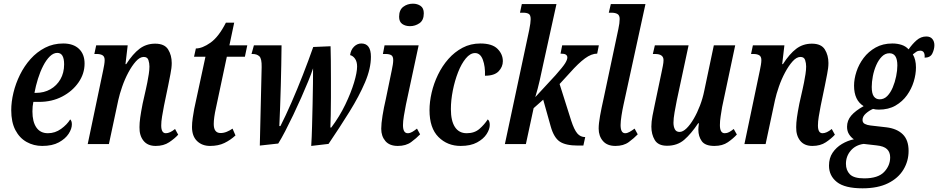

<svg xmlns="http://www.w3.org/2000/svg" viewBox="-20 -782 5091 1042"><path d="M209 10Q163 10 124.5 -11.5Q86 -33 63.5 -76Q41 -119 41 -184Q41 -229 53 -279Q65 -329 88.5 -376.5Q112 -424 146 -462Q180 -500 224.5 -523Q269 -546 323 -546Q378 -546 408.5 -517Q439 -488 439 -437Q439 -382 406 -334.5Q373 -287 317.5 -258Q262 -229 192 -229H161Q156 -206 156 -177Q156 -121 177.5 -90Q199 -59 240 -59Q279 -59 311.5 -82.5Q344 -106 361 -134Q370 -126 370 -107Q370 -83 352.5 -56Q335 -29 299.5 -9.5Q264 10 209 10ZM176 -278Q219 -278 253.5 -297.5Q288 -317 308 -352Q328 -387 328 -433Q328 -495 291 -495Q270 -495 250.5 -476Q231 -457 214.5 -425Q198 -393 186 -354.5Q174 -316 167 -278Z M825 10Q781 10 758.5 -18.5Q736 -47 737 -92Q737 -115 741 -144Q745 -173 754 -219L772 -299Q775 -312 779.5 -334.5Q784 -357 787.5 -380Q791 -403 791 -421Q791 -439 785.5 -456Q780 -473 760 -473Q739 -473 717.5 -449Q696 -425 676.5 -388.5Q657 -352 643 -311.5Q629 -271 622 -239L571 0H456L540 -401Q543 -415 545.5 -430Q548 -445 548 -456Q548 -475 536.5 -482Q525 -489 505 -489H492L502 -536H673L661 -434H665Q701 -490 737.5 -517.5Q774 -545 822 -545Q873 -545 892.5 -513.5Q912 -482 912 -440Q912 -414 905 -380Q898 -346 893 -319L870 -208Q864 -177 859.5 -149.5Q855 -122 855 -101Q855 -59 880 -59Q902 -59 930 -82L947 -51Q928 -30 898 -10Q868 10 825 10Z M1120 10Q1077 10 1049.5 -16.5Q1022 -43 1022 -93Q1022 -115 1026 -142.5Q1030 -170 1034 -191L1095 -474H1033L1043 -519Q1078 -519 1122.5 -550.5Q1167 -582 1206 -659H1251L1225 -536H1322L1309 -474H1211L1152 -196Q1146 -170 1143 -147.5Q1140 -125 1140 -109Q1140 -60 1177 -60Q1194 -60 1211 -67Q1228 -74 1242 -84L1258 -47Q1231 -22 1198 -6Q1165 10 1120 10Z M1669 10Q1672 -36 1673.5 -95.5Q1675 -155 1676.5 -216.5Q1678 -278 1678.5 -329.5Q1679 -381 1679 -411Q1670 -383 1653 -341.5Q1636 -300 1615 -252.5Q1594 -205 1571.5 -158Q1549 -111 1528 -70.5Q1507 -30 1490 -3L1390 8L1400 -418Q1401 -464 1387.5 -476.5Q1374 -489 1351 -489H1345L1358 -536H1508Q1507 -431 1504 -319.5Q1501 -208 1496 -98H1502Q1530 -153 1561.5 -225Q1593 -297 1623.5 -375Q1654 -453 1680 -527L1774 -531Q1775 -501 1775.5 -455Q1776 -409 1776 -356Q1776 -303 1776 -251.5Q1776 -200 1775 -157.5Q1774 -115 1773 -90H1778Q1823 -150 1854 -214.5Q1885 -279 1901.5 -334Q1918 -389 1918 -421Q1918 -447 1907 -463Q1896 -479 1880 -483Q1884 -512 1901.5 -529Q1919 -546 1941 -546Q1993 -546 1993 -474Q1993 -410 1961 -335Q1929 -260 1876.5 -175.5Q1824 -91 1763 -1Z M2205 -640Q2180 -640 2163 -652Q2146 -664 2146 -691Q2146 -728 2168.5 -745Q2191 -762 2221 -762Q2245 -762 2262.5 -750Q2280 -738 2280 -710Q2280 -672 2256.5 -656Q2233 -640 2205 -640ZM2139 10Q2094 10 2071.5 -16.5Q2049 -43 2049 -83Q2049 -111 2056 -154.5Q2063 -198 2074 -245L2106 -400Q2114 -436 2114 -456Q2114 -476 2103.5 -482.5Q2093 -489 2072 -489H2058L2067 -536H2252L2183 -214Q2177 -184 2172 -153.5Q2167 -123 2167 -103Q2167 -59 2193 -59Q2205 -59 2217 -66Q2229 -73 2243 -84L2260 -53Q2240 -32 2211.5 -11Q2183 10 2139 10Z M2480 10Q2408 10 2359.5 -38.5Q2311 -87 2311 -184Q2311 -229 2322.5 -279Q2334 -329 2357 -376.5Q2380 -424 2413.5 -462Q2447 -500 2490.5 -523Q2534 -546 2587 -546Q2651 -546 2680 -517Q2709 -488 2709 -450Q2709 -419 2686 -395Q2663 -371 2612 -371Q2614 -421 2600.5 -457.5Q2587 -494 2558 -494Q2532 -494 2508 -465Q2484 -436 2466 -390Q2448 -344 2437.5 -291Q2427 -238 2427 -190Q2427 -126 2449 -92.5Q2471 -59 2513 -59Q2555 -59 2582 -82.5Q2609 -106 2627 -134Q2638 -126 2638 -104Q2638 -81 2621 -54.5Q2604 -28 2569 -9Q2534 10 2480 10Z M3117 8Q3050 8 3018 -13.5Q2986 -35 2969 -95L2928 -241L2876 -195L2834 0H2720L2852 -619Q2860 -659 2860 -678Q2860 -701 2849 -707Q2838 -713 2820 -713H2802L2812 -760H3000L2928 -433Q2919 -390 2909 -345.5Q2899 -301 2885 -255L2995 -374Q3035 -419 3047 -438.5Q3059 -458 3059 -470Q3059 -480 3051 -485.5Q3043 -491 3022 -491L3031 -536H3230L3221 -491Q3190 -491 3154.5 -465Q3119 -439 3073 -387L3017 -326L3080 -127Q3096 -78 3113 -58Q3130 -38 3156 -38L3146 8Z M3320 10Q3275 10 3252 -17Q3229 -44 3229 -84Q3229 -111 3236.5 -153Q3244 -195 3256 -248L3336 -625Q3343 -657 3343 -679Q3343 -699 3331 -706Q3319 -713 3299 -713H3284L3295 -760H3483L3364 -214Q3358 -187 3353 -155Q3348 -123 3348 -103Q3348 -59 3373 -59Q3384 -59 3396.5 -66Q3409 -73 3424 -84L3441 -53Q3421 -32 3392.5 -11Q3364 10 3320 10Z M3857 10Q3807 10 3788.5 -16Q3770 -42 3770 -78Q3770 -90 3773 -113H3769Q3731 -56 3693.5 -23.5Q3656 9 3600 9Q3552 9 3533.5 -22Q3515 -53 3515 -95Q3515 -121 3521 -153Q3527 -185 3533 -212L3570 -388Q3574 -408 3577.5 -425Q3581 -442 3581 -456Q3581 -489 3535 -489H3523L3534 -536H3717L3653 -237Q3647 -207 3641 -173Q3635 -139 3635 -116Q3635 -95 3642.5 -80.5Q3650 -66 3668 -66Q3686 -66 3706 -85.5Q3726 -105 3745 -137.5Q3764 -170 3779 -209.5Q3794 -249 3802 -289L3854 -536H3970L3899 -201Q3895 -177 3891 -151Q3887 -125 3887 -103Q3887 -59 3913 -59Q3926 -59 3937 -65Q3948 -71 3962 -82L3979 -52Q3959 -30 3930 -10Q3901 10 3857 10Z M4389 10Q4345 10 4322.5 -18.5Q4300 -47 4301 -92Q4301 -115 4305 -144Q4309 -173 4318 -219L4336 -299Q4339 -312 4343.5 -334.5Q4348 -357 4351.5 -380Q4355 -403 4355 -421Q4355 -439 4349.5 -456Q4344 -473 4324 -473Q4303 -473 4281.5 -449Q4260 -425 4240.5 -388.5Q4221 -352 4207 -311.5Q4193 -271 4186 -239L4135 0H4020L4104 -401Q4107 -415 4109.5 -430Q4112 -445 4112 -456Q4112 -475 4100.5 -482Q4089 -489 4069 -489H4056L4066 -536H4237L4225 -434H4229Q4265 -490 4301.5 -517.5Q4338 -545 4386 -545Q4437 -545 4456.5 -513.5Q4476 -482 4476 -440Q4476 -414 4469 -380Q4462 -346 4457 -319L4434 -208Q4428 -177 4423.5 -149.5Q4419 -122 4419 -101Q4419 -59 4444 -59Q4466 -59 4494 -82L4511 -51Q4492 -30 4462 -10Q4432 10 4389 10Z M4661 240Q4565 240 4522 206Q4479 172 4479 117Q4479 76 4498.5 47Q4518 18 4549 -0.5Q4580 -19 4614 -26Q4599 -36 4588 -53Q4577 -70 4577 -94Q4577 -128 4599.5 -154.5Q4622 -181 4667 -206Q4615 -238 4615 -317Q4615 -353 4628 -393Q4641 -433 4667 -467.5Q4693 -502 4732 -524Q4771 -546 4823 -546Q4850 -546 4873 -538.5Q4896 -531 4911 -514Q4931 -543 4954.5 -563.5Q4978 -584 5007 -584Q5029 -584 5040 -570.5Q5051 -557 5051 -537Q5051 -515 5040 -492Q5029 -469 4998 -469Q5001 -507 4974 -507Q4962 -507 4953 -501Q4944 -495 4934 -487Q4951 -459 4951 -416Q4951 -379 4939 -339.5Q4927 -300 4902.5 -265.5Q4878 -231 4840 -209Q4802 -187 4749 -187Q4732 -187 4718 -191Q4697 -182 4679 -166Q4661 -150 4661 -131Q4661 -116 4673.5 -109.5Q4686 -103 4704 -101L4791 -91Q4848 -84 4879.5 -53Q4911 -22 4911 37Q4911 92 4883 138.5Q4855 185 4799.5 212.5Q4744 240 4661 240ZM4754 -243Q4778 -243 4795.5 -261Q4813 -279 4825 -307.5Q4837 -336 4843.5 -368Q4850 -400 4850 -427Q4850 -493 4807 -493Q4784 -493 4766 -475Q4748 -457 4735.5 -428.5Q4723 -400 4717 -368.5Q4711 -337 4711 -310Q4711 -274 4722.5 -258.5Q4734 -243 4754 -243ZM4670 186Q4745 186 4778 151.5Q4811 117 4811 72Q4811 44 4794 27.5Q4777 11 4737 7L4667 -1Q4623 5 4597 35.5Q4571 66 4571 107Q4571 142 4592.5 164Q4614 186 4670 186Z"/></svg>

Font: Noto Serif ExtraCondensed SemiBold
Style: Italic
Weight: 600
Width: 2
Italic angle: -12°
Designer: Monotype Design Team
Foundry: Monotype Imaging Inc.
Version: Version 2.013